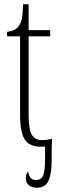

<svg xmlns="http://www.w3.org/2000/svg" viewBox="-20 -677 282 899"><path d="M171 10Q119 10 96.5 -23Q74 -56 74 -142V-507H13V-528Q51 -532 67 -554Q80 -571 83.5 -596Q87 -621 88 -657H114V-536H215V-507H114V-141Q114 -70 129.5 -45.5Q145 -21 176 -21Q189 -21 199.5 -22.5Q210 -24 223 -27V3H222V72Q222 137 207 169.5Q192 202 152 202Q130 202 115.5 190.5Q101 179 101 156Q101 144 104.5 137.5Q108 131 112 125Q116 166 149 166Q172 166 181.5 145.5Q191 125 191 72V9Q181 10 171 10Z"/></svg>

Font: Noto Serif ExtraCondensed ExtraLight
Style: Regular
Weight: 200
Width: 2
Designer: Monotype Design Team
Foundry: Monotype Imaging Inc.
Version: Version 2.015